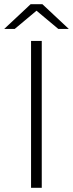

<svg xmlns="http://www.w3.org/2000/svg" viewBox="-26 -895 348 915"><path d="M122 -700H173V0H122ZM252 -757 148 -844 44 -757H-6L120 -875H176L302 -757Z"/></svg>

Font: Montserrat Atlas Light
Style: Regular
Weight: 300
Designer: Julieta Ulanovsky
Foundry: Julieta Ulanovsky
Version: Version 7.200